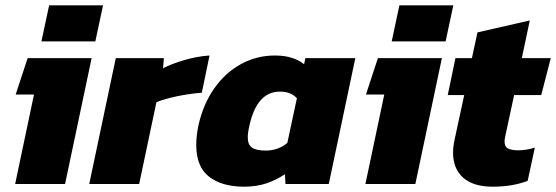

<svg xmlns="http://www.w3.org/2000/svg" viewBox="-20 -693 2094 723"><path d="M136 -537 165 -673H368L339 -537ZM37 0 108 -337H39L84 -474H325L225 0Z M316 0 416 -474H597L594 -436Q627 -453 675 -467Q723 -481 769 -484L740 -344Q714 -342 682 -337Q650 -332 620 -324.5Q590 -317 569 -308L504 0Z M899 10Q816 10 767.5 -27.5Q719 -65 719 -147Q719 -164 721 -182Q723 -200 727 -220Q745 -301 787 -360.5Q829 -420 888 -452Q947 -484 1015 -484Q1053 -484 1081 -474.5Q1109 -465 1125 -451L1130 -474H1318L1218 0H1055L1053 -37Q1020 -15 983 -2.5Q946 10 899 10ZM982 -126Q1004 -126 1025 -133.5Q1046 -141 1062 -155L1098 -323Q1076 -348 1034 -348Q947 -348 919 -219Q913 -194 913 -176Q913 -148 929 -137Q945 -126 982 -126Z M1455 -537 1484 -673H1687L1658 -537ZM1356 0 1427 -337H1358L1403 -474H1644L1544 0Z M1835 10Q1762 10 1724 -24Q1686 -58 1686 -118Q1686 -141 1692 -168L1728 -335H1666L1695 -474H1757L1778 -571L1975 -616L1945 -474H2054L2018 -335H1916L1883 -182Q1880 -169 1880 -160Q1880 -140 1893.5 -133.5Q1907 -127 1932 -127Q1961 -127 1994 -137L1967 -12Q1910 10 1835 10Z"/></svg>

Font: Kanit
Style: Bold Italic
Weight: 700
Italic angle: -12°
Designer: Katatrad Team
Foundry: CadsonDemak
Version: Version 2.000; ttfautohint (v1.8.3)